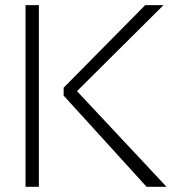

<svg xmlns="http://www.w3.org/2000/svg" viewBox="-20 -718 675 738"><path d="M129.4 -698.2V0H78.1V-698.2ZM608.4 -698.2 275.9 -367.7 620.1 0H543.5L224.6 -350.6V-380.9L538.1 -698.2Z"/></svg>

Font: Sansation Light
Style: Light
Weight: 300
Designer: Bernd Montag
Version: Version 1.301